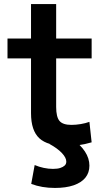

<svg xmlns="http://www.w3.org/2000/svg" viewBox="-20 -710 521 947"><path d="M307 10Q215 10 174 -28Q133 -66 133 -152V-422H17V-520H133V-690H257V-520H432V-422H257V-183Q257 -133 273.5 -113.5Q290 -94 332 -94Q354 -94 378 -98Q402 -102 421 -109L432 -8Q398 2 368 6Q338 10 307 10ZM251 217Q186 217 134 197L151 104Q172 113 195.5 118Q219 123 241 123Q263 123 277 118.5Q291 114 299 106.5Q307 99 307 87Q307 68 285.5 45Q264 22 224 0L334 -28Q377 4 399 37.5Q421 71 421 107Q421 142 401 166.5Q381 191 343 204Q305 217 251 217Z"/></svg>

Font: M PLUS 1 SemiBold
Style: Regular
Weight: 600
Designer: Coji Morishita
Foundry: UNDERFOREST DESIGN
Version: Version 1.001